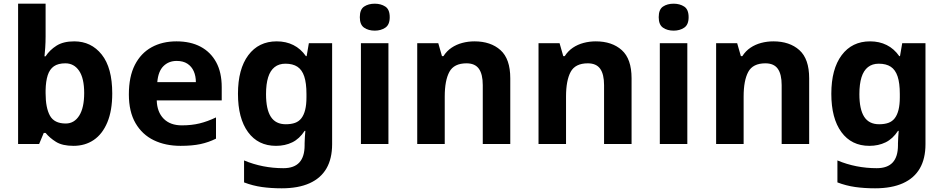

<svg xmlns="http://www.w3.org/2000/svg" viewBox="-20 -780 5111 1040"><path d="M227 -583Q227 -552 225 -522Q223 -492 221 -475H227Q249 -509 286 -532.5Q323 -556 382 -556Q474 -556 531 -484.5Q588 -413 588 -274Q588 -181 561.5 -117.5Q535 -54 488 -22Q441 10 378 10Q318 10 283.5 -11.5Q249 -33 227 -60H217L192 0H78V-760H227ZM334 -437Q295 -437 272 -421Q249 -405 238.5 -372.5Q228 -340 227 -291V-275Q227 -196 250.5 -153.5Q274 -111 336 -111Q382 -111 409 -153.5Q436 -196 436 -276Q436 -356 408.5 -396.5Q381 -437 334 -437Z M936 -556Q1012 -556 1066.5 -527Q1121 -498 1151 -443Q1181 -388 1181 -308V-236H829Q831 -173 866.5 -137Q902 -101 965 -101Q1018 -101 1061 -111.5Q1104 -122 1150 -144V-29Q1110 -9 1065.5 0.5Q1021 10 958 10Q876 10 813 -20.5Q750 -51 714 -113Q678 -175 678 -269Q678 -365 710.5 -428.5Q743 -492 801 -524Q859 -556 936 -556ZM937 -450Q894 -450 865.5 -422Q837 -394 832 -335H1041Q1041 -368 1029.5 -394Q1018 -420 995 -435Q972 -450 937 -450Z M1479 -556Q1529 -556 1569 -536Q1609 -516 1637 -476H1641L1653 -546H1779V1Q1779 79 1748.5 132Q1718 185 1657 212.5Q1596 240 1506 240Q1448 240 1398.5 233Q1349 226 1302 208V89Q1352 110 1405.5 120.5Q1459 131 1515 131Q1573 131 1601.5 100Q1630 69 1630 7V-4Q1630 -21 1631.5 -39Q1633 -57 1634 -71H1630Q1602 -28 1563 -9Q1524 10 1475 10Q1378 10 1323.5 -64.5Q1269 -139 1269 -272Q1269 -406 1325 -481Q1381 -556 1479 -556ZM1526 -435Q1491 -435 1467.5 -416.5Q1444 -398 1432.5 -361.5Q1421 -325 1421 -270Q1421 -188 1447 -147.5Q1473 -107 1528 -107Q1557 -107 1578 -114.5Q1599 -122 1612.5 -139.5Q1626 -157 1633 -185Q1640 -213 1640 -253V-271Q1640 -330 1628 -366Q1616 -402 1591 -418.5Q1566 -435 1526 -435Z M2084 -546V0H1935V-546ZM2010 -760Q2043 -760 2067 -744.5Q2091 -729 2091 -686.8Q2091 -646 2067 -630Q2043 -614 2010 -614Q1975.7 -614 1952.4 -630Q1929 -646 1929 -686.8Q1929 -729 1952.4 -744.5Q1975.7 -760 2010 -760Z M2550 -556Q2638 -556 2691 -508.5Q2744 -461 2744 -356V0H2595V-319Q2595 -378 2574 -407.5Q2553 -437 2507 -437Q2439 -437 2414 -390.5Q2389 -344 2389 -257V0H2240V-546H2354L2374 -476H2382Q2400 -504 2426 -521.5Q2452 -539 2484 -547.5Q2516 -556 2550 -556Z M3207 -556Q3295 -556 3348 -508.5Q3401 -461 3401 -356V0H3252V-319Q3252 -378 3231 -407.5Q3210 -437 3164 -437Q3096 -437 3071 -390.5Q3046 -344 3046 -257V0H2897V-546H3011L3031 -476H3039Q3057 -504 3083 -521.5Q3109 -539 3141 -547.5Q3173 -556 3207 -556Z M3703 -546V0H3554V-546ZM3629 -760Q3662 -760 3686 -744.5Q3710 -729 3710 -686.8Q3710 -646 3686 -630Q3662 -614 3629 -614Q3594.7 -614 3571.4 -630Q3548 -646 3548 -686.8Q3548 -729 3571.4 -744.5Q3594.7 -760 3629 -760Z M4169 -556Q4257 -556 4310 -508.5Q4363 -461 4363 -356V0H4214V-319Q4214 -378 4193 -407.5Q4172 -437 4126 -437Q4058 -437 4033 -390.5Q4008 -344 4008 -257V0H3859V-546H3973L3993 -476H4001Q4019 -504 4045 -521.5Q4071 -539 4103 -547.5Q4135 -556 4169 -556Z M4693 -556Q4743 -556 4783 -536Q4823 -516 4851 -476H4855L4867 -546H4993V1Q4993 79 4962.5 132Q4932 185 4871 212.5Q4810 240 4720 240Q4662 240 4612.5 233Q4563 226 4516 208V89Q4566 110 4619.5 120.5Q4673 131 4729 131Q4787 131 4815.5 100Q4844 69 4844 7V-4Q4844 -21 4845.5 -39Q4847 -57 4848 -71H4844Q4816 -28 4777 -9Q4738 10 4689 10Q4592 10 4537.5 -64.5Q4483 -139 4483 -272Q4483 -406 4539 -481Q4595 -556 4693 -556ZM4740 -435Q4705 -435 4681.5 -416.5Q4658 -398 4646.5 -361.5Q4635 -325 4635 -270Q4635 -188 4661 -147.5Q4687 -107 4742 -107Q4771 -107 4792 -114.5Q4813 -122 4826.5 -139.5Q4840 -157 4847 -185Q4854 -213 4854 -253V-271Q4854 -330 4842 -366Q4830 -402 4805 -418.5Q4780 -435 4740 -435Z"/></svg>

Font: Noto Sans Gujarati
Style: Regular
Weight: 400
Designer: Jelle Bosma - Monotype Design Team, Universal Thirst
Foundry: Monotype Imaging Inc.
Version: Version 2.102